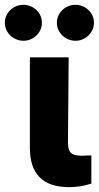

<svg xmlns="http://www.w3.org/2000/svg" viewBox="-58 -767 408 793"><path d="M225.6 -530.3 222.7 -175.8Q223.1 -146 235.6 -135Q248 -124 277.3 -124Q296.9 -124 303.7 -125H319.3V-8.8Q275.4 5.9 227.5 5.9Q66.9 5.9 65.4 -153.3V-530.3ZM-38.1 -672.9Q-38.1 -692.9 -27.8 -710Q-17.6 -727.1 0.2 -737.1Q18.1 -747.1 39.1 -747.1Q59.6 -747.1 77.1 -737.1Q94.7 -727.1 105 -710Q115.2 -692.9 115.2 -672.9Q115.2 -653.3 105 -636.2Q94.7 -619.1 77.1 -608.9Q59.6 -598.6 39.1 -598.6Q18.1 -598.6 0.2 -608.9Q-17.6 -619.1 -27.8 -636.2Q-38.1 -653.3 -38.1 -672.9ZM176.8 -672.9Q176.8 -692.9 187 -710Q197.3 -727.1 215.1 -737.1Q232.9 -747.1 253.9 -747.1Q274.4 -747.1 292 -737.1Q309.6 -727.1 319.8 -710Q330.1 -692.9 330.1 -672.9Q330.1 -653.3 319.8 -636.2Q309.6 -619.1 292 -608.9Q274.4 -598.6 253.9 -598.6Q232.9 -598.6 215.1 -608.9Q197.3 -619.1 187 -636.2Q176.8 -653.3 176.8 -672.9Z"/></svg>

Font: Pretendard ExtraBold
Style: Regular
Weight: 800
Designer: Base glyphs from Inter by Rasmus Andersson; Hangeul glyphs from Noto Sans CJK(Source Han Sans) by Jang Soo-young and Kan
Foundry: Kil Hyung-jin
Version: Version 1.309